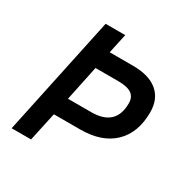

<svg xmlns="http://www.w3.org/2000/svg" viewBox="-151 -779 882 908"><g transform="rotate(30 290.0 -325.0)"><path d="M32 0 170 -650H277L254 -543H381Q469 -543 515.5 -504Q562 -465 562 -393Q562 -281 497.5 -219Q433 -157 315 -157H172L138 0ZM193 -254H320Q453 -254 453 -379Q453 -413 430 -429Q407 -445 356 -445H233Z"/></g></svg>

Font: Sometype Mono SemiBold
Style: Italic
Weight: 600
Italic angle: -12°
Designer: Ryoichi Tsunekawa
Foundry: Dharma Type
Version: Version 1.001